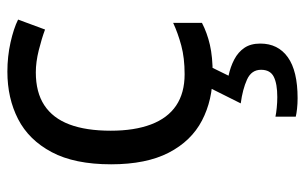

<svg xmlns="http://www.w3.org/2000/svg" viewBox="-173 -413 826 520"><g transform="rotate(-90 240.0 -153.0)"><path d="M300 10Q229 10 173.5 -19Q118 -48 86.5 -109Q55 -170 55 -265Q55 -364 88 -426Q121 -488 177.5 -517Q234 -546 306 -546Q347 -546 385 -537.5Q423 -529 447 -517L420 -444Q396 -453 364 -461Q332 -469 304 -469Q250 -469 215 -446Q180 -423 163 -378Q146 -333 146 -266Q146 -202 163 -157Q180 -112 214 -89Q248 -66 299 -66Q343 -66 376.5 -75Q410 -84 438 -97V-19Q411 -5 378.5 2.5Q346 10 300 10ZM382 139Q382 187 345 213.5Q308 240 234 240Q219 240 205.5 238.5Q192 237 184 235V180Q193 182 208 183.5Q223 185 237 185Q273 185 292 175.5Q311 166 311 141Q311 115 284.5 103Q258 91 220 86L263 0H321L295 53Q319 58 339 68.5Q359 79 370.5 96Q382 113 382 139Z"/></g></svg>

Font: Noto Sans Thai
Style: Regular
Weight: 400
Designer: Monotype Design Team
Foundry: Monotype Imaging Inc.
Version: Version 2.001